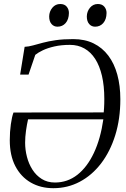

<svg xmlns="http://www.w3.org/2000/svg" viewBox="-20 -952 646 982"><path d="M83 -570.5 106 -712.5Q126.5 -713.5 149 -719.8Q171.5 -726 199.5 -733.5Q227.5 -741 265.2 -746.5Q303 -752 354.5 -752Q414 -752 458.8 -730Q503.5 -708 534 -667.5Q564.5 -627 580 -570.2Q595.5 -513.5 595.5 -444.5Q595.5 -344 569.5 -260.5Q543.5 -177 497 -116.2Q450.5 -55.5 388.2 -22.5Q326 10.5 253 10.5Q187.5 10.5 137.2 -18.5Q87 -47.5 58.5 -102.2Q30 -157 30 -235Q30 -278 35.5 -316.8Q41 -355.5 49 -376.5L510.5 -377Q511.5 -388 512.2 -399.2Q513 -410.5 513.2 -422.2Q513.5 -434 513.5 -446Q513.5 -512.5 501.5 -564Q489.5 -615.5 466.8 -650.8Q444 -686 411.5 -704.2Q379 -722.5 338 -722.5Q293.5 -722.5 258.5 -714.5Q223.5 -706.5 199 -694.8Q174.5 -683 160.5 -671.5L126 -570.5ZM508.5 -341.5H123.5Q117.5 -315.5 113 -283.5Q108.5 -251.5 108.5 -222Q108.5 -186 117.8 -150Q127 -114 146 -84.2Q165 -54.5 193.8 -36.5Q222.5 -18.5 261 -18.5Q325.5 -18.5 376 -58.2Q426.5 -98 460.5 -170.5Q494.5 -243 508.5 -341.5ZM274 -815.5Q255.5 -815.5 243.5 -829.2Q231.5 -843 231.5 -868Q232 -893.5 247.8 -912.5Q263.5 -931.5 288 -931.5Q310 -931.5 321.2 -918Q332.5 -904.5 332.5 -885.5Q332 -853 315.8 -834.2Q299.5 -815.5 274 -815.5ZM466.5 -815.5Q448 -815.5 436 -829.2Q424 -843 424 -868Q424.5 -893.5 440.2 -912.5Q456 -931.5 480.5 -931.5Q502 -931.5 513.5 -918Q525 -904.5 525 -885.5Q524.5 -853 508.2 -834.2Q492 -815.5 466.5 -815.5Z"/></svg>

Font: Merriweather 120pt Light
Style: Italic
Weight: 300
Italic angle: -7.8°
Version: Version 2.101